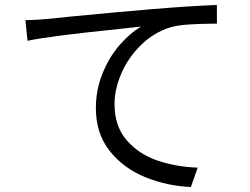

<svg xmlns="http://www.w3.org/2000/svg" viewBox="-20 -730 1017 780"><path d="M170.4 -652.8 272.3 -663.2Q465.3 -681.9 598.1 -692.9Q753.2 -705.8 861 -709.8L861.3 -633.8H840.6Q786 -633.4 742.8 -630.2Q699.6 -627.1 670.2 -618.4Q603.1 -596.9 551.6 -546Q500.1 -495.1 472.7 -431Q445.2 -366.8 445.2 -307.7Q445.2 -217.7 494.2 -160.8Q543.2 -104 619.1 -78Q695.1 -52 783.1 -49L755.5 29.7Q659.4 25.8 570.8 -10Q482.2 -45.8 425.8 -116.6Q369.5 -187.5 369.5 -291.1Q369.5 -364 395.6 -429.4Q421.6 -494.9 463.5 -544.2Q505.4 -593.5 553.3 -622.1L465.2 -612.4Q184.8 -584 91.8 -564.3L83.3 -647.9Q135.6 -649.3 170.4 -652.8Z"/></svg>

Font: Min Sans VF VF
Style: Regular
Weight: 400
Designer: Jinseong-Kim, NotoSansCJK, Nunito
Foundry: Jinseong-Kim
Version: Version 1.420;Glyphs 3.1.2 (3151)